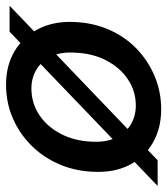

<svg xmlns="http://www.w3.org/2000/svg" viewBox="14 -576 566 651"><g transform="rotate(90 297.5 -251.0)"><path d="M-8 0 516 -502H603L80 0ZM259 12Q194 12 145 -17.5Q96 -47 70 -99Q44 -151 47 -217Q49 -281 72.5 -335.5Q96 -390 136.5 -429.5Q177 -469 230 -491.5Q283 -514 343 -514Q408 -514 457 -485.5Q506 -457 532 -406Q558 -355 555 -287Q553 -223 529.5 -168.5Q506 -114 465.5 -73.5Q425 -33 372.5 -10.5Q320 12 259 12ZM272 -74Q322 -74 362 -100.5Q402 -127 426.5 -174Q451 -221 453 -282Q455 -329 439 -361.5Q423 -394 394.5 -411Q366 -428 330 -428Q282 -428 242 -401.5Q202 -375 177.5 -328Q153 -281 151 -220Q148 -174 164 -141Q180 -108 208.5 -91Q237 -74 272 -74Z"/></g></svg>

Font: DM Sans 16pt Medium
Style: Italic
Weight: 500
Italic angle: -10°
Version: Version 4.004;gftools[0.9.30]